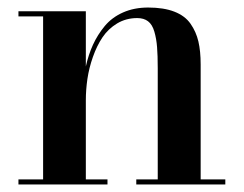

<svg xmlns="http://www.w3.org/2000/svg" viewBox="-20 -490 647 510"><path d="M29 -13.5H94.5V-446.5H29V-460H208V-313.5Q215 -345 227 -371.2Q239 -397.5 258.2 -420.8Q277.5 -444 307 -457Q336.5 -470 373.5 -470Q415 -470 443.2 -459Q471.5 -448 486.2 -426.8Q501 -405.5 507 -379.8Q513 -354 513 -319V-13.5H578.5V0H342V-13.5H399V-308Q399 -343 397.2 -365Q395.5 -387 390 -406Q384.5 -425 373.2 -433.5Q362 -442 344.5 -442Q315 -442 291.2 -427.8Q267.5 -413.5 252.2 -390.8Q237 -368 226.8 -338.8Q216.5 -309.5 212.2 -280.5Q208 -251.5 208 -223.5V-13.5H265.5V0H29Z"/></svg>

Font: Bodoni* 16pt Medium
Style: Regular
Weight: 500
Version: Version 2.3